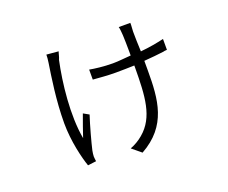

<svg xmlns="http://www.w3.org/2000/svg" viewBox="-111 -769 1222 1029"><g transform="rotate(-20 500.0 -255.0)"><path d="M717 -376C761 -379 795 -383 829 -387L838 -389C842 -389 847 -390 851 -390V-452C812 -443 770 -435 717 -430C715 -470 714 -518 714 -540V-545C714 -561 717 -576 716 -593H650C653 -585 655 -558 656 -544C657 -521 658 -486 658 -450V-428C624 -426 590 -421 554 -421C502 -421 449 -428 423 -433V-376C463 -373 505 -369 552 -369C590 -369 624 -370 658 -371V-359C657 -197 652 -79 561 -3C540 15 513 31 488 40L540 83C707 -10 717 -156 717 -321V-337C717 -347 717 -358 717 -369V-376ZM290 41C289 33 287 21 287 13C287 4 289 -9 291 -20C300 -60 325 -152 343 -206L311 -224C296 -182 278 -134 267 -99C242 -235 263 -416 289 -537C296 -552 298 -568 303 -581L235 -587C235 -575 234 -560 231 -541C220 -469 199 -338 199 -208C199 -106 225 -1 242 47L290 41Z"/></g></svg>

Font: Glow Sans SC Normal
Style: Regular
Weight: 400
Designer: Ryoko NISHIZUKA (kana, bopomofo & ideographs); Paul D. Hunt (Latin, Greek & Cyrillic); Sandoll Communications, Soo-young
Version: Version 0.93